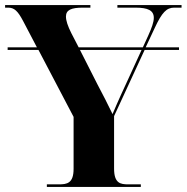

<svg xmlns="http://www.w3.org/2000/svg" viewBox="-20 -734 733 754"><path d="M164 0H533V-10H484C453 -10 428 -14 428 -72V-278L548 -538H683V-548H552L588 -625C616 -685 634 -704 664 -704H693V-714H441V-704H512C561 -704 584 -693 584 -664C584 -647 576 -625 562 -594L541 -548H289L260 -604C246 -632 239 -653 239 -669C239 -695 260 -704 305 -704H335V-714H0V-704H12C36 -704 50 -691 71 -651L125 -548H10V-538H131L269 -275V-71C269 -14 243 -10 211 -10H164ZM362 -404 294 -538H536L487 -431C466 -386 443 -336 422 -286C402 -328 385 -360 362 -404Z"/></svg>

Font: Noto Serif Display
Style: Bold
Weight: 700
Designer: Monotype Design Team
Foundry: Monotype Imaging Inc.
Version: Version 2.009